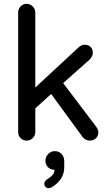

<svg xmlns="http://www.w3.org/2000/svg" viewBox="-20 -739 572 1017"><path d="M76.2 -39.1V-672.9Q76.2 -691.4 89.4 -705.1Q102.5 -718.8 121.1 -718.8Q139.6 -718.8 153.3 -705.1Q167 -691.4 167 -672.9V-275.4L397.5 -489.3Q413.1 -502 427.7 -502Q449.2 -502 460.4 -490.2Q471.7 -478.5 471.7 -458Q471.7 -442.4 455.1 -423.8L314.5 -298.8L491.2 -65.4Q501 -50.8 501 -38.1Q501 -18.6 487.8 -6.3Q474.6 5.9 455.1 5.9Q445.3 5.9 435.1 1Q424.8 -3.9 418 -12.7L251 -241.2L167 -165V-39.1Q167 -20.5 153.3 -7.3Q139.6 5.9 121.1 5.9Q102.5 5.9 89.4 -7.3Q76.2 -20.5 76.2 -39.1ZM214.8 234.4Q214.8 221.7 226.6 212.9Q249 199.2 258.8 187.5Q268.6 175.8 268.6 160.2Q248 160.2 234.4 147Q220.7 133.8 220.7 112.3Q220.7 91.8 235.4 76.7Q250 61.5 270.5 61.5Q292 61.5 306.2 76.7Q320.3 91.8 320.3 114.3V146.5Q320.3 212.9 253.9 252.9Q244.1 257.8 237.3 257.8Q227.5 257.8 221.2 251Q214.8 244.1 214.8 234.4Z"/></svg>

Font: KTXP_ComRound
Style: Medium
Weight: 500
Version: Version 1.01;May 16, 2022;FontCreator 13.0.0.2683 64-bit